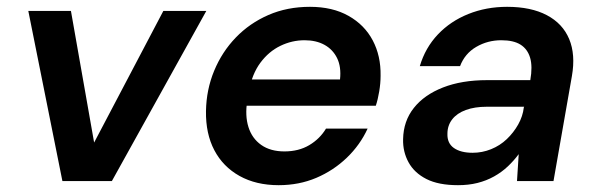

<svg xmlns="http://www.w3.org/2000/svg" viewBox="-20 -531 1753 563"><path d="M163 0 63 -499H188L256 -113L459 -499H585L308 0Z M797 12Q731 12 682.5 -15Q634 -42 608.5 -90.5Q583 -139 584 -205Q585 -268 608 -323.5Q631 -379 671.5 -421Q712 -463 767 -487Q822 -511 889 -511Q955 -511 1002 -484.5Q1049 -458 1073 -412.5Q1097 -367 1096 -309Q1096 -287 1092 -263Q1088 -239 1082 -221H671L685 -298H977Q981 -335 968.5 -360.5Q956 -386 931.5 -399.5Q907 -413 873 -413Q836 -413 802 -396.5Q768 -380 743.5 -347Q719 -314 710 -264L705 -235Q698 -192 708.5 -158.5Q719 -125 746 -106Q773 -87 814 -87Q856 -87 887 -105.5Q918 -124 936 -154H1058Q1036 -106 997 -68.5Q958 -31 907.5 -9.5Q857 12 797 12Z M1323 12Q1266 12 1230.5 -6Q1195 -24 1178 -55Q1161 -86 1162 -123Q1163 -176 1193.5 -214.5Q1224 -253 1279 -274.5Q1334 -296 1408 -296H1535Q1542 -336 1534.5 -361.5Q1527 -387 1506.5 -400Q1486 -413 1450 -413Q1410 -413 1376.5 -393.5Q1343 -374 1329 -337H1211Q1227 -391 1264 -430Q1301 -469 1353.5 -490Q1406 -511 1467 -511Q1537 -511 1583.5 -486.5Q1630 -462 1649 -416.5Q1668 -371 1657 -308L1603 0H1496L1501 -79Q1487 -60 1469 -43Q1451 -26 1428.5 -13.5Q1406 -1 1380 5.5Q1354 12 1323 12ZM1366 -83Q1394 -83 1420 -93.5Q1446 -104 1466 -123Q1486 -142 1499.5 -166Q1513 -190 1516 -216L1517 -218H1407Q1372 -218 1346 -208.5Q1320 -199 1306 -181Q1292 -163 1292 -139Q1291 -111 1311 -97Q1331 -83 1366 -83Z"/></svg>

Font: DM Sans 20pt SemiBold
Style: Italic
Weight: 600
Italic angle: -10°
Version: Version 4.004;gftools[0.9.30]